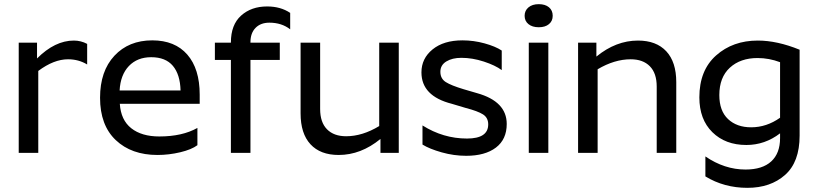

<svg xmlns="http://www.w3.org/2000/svg" viewBox="-20 -735 3933 923"><path d="M70 -530H158V-454Q244 -540 335 -540Q369 -540 399 -524V-425Q358 -450 307 -450Q239 -450 164 -394V0H70Z M929 -37Q901 -16 846.5 -3Q792 10 737 10Q612 10 536.5 -61.5Q461 -133 461 -265Q461 -393 530 -467Q599 -541 712 -541Q821 -541 880.5 -472.5Q940 -404 940 -280V-236H556Q561 -158 611 -118.5Q661 -79 746 -79Q856 -79 929 -120ZM707 -460Q640 -460 599.5 -417.5Q559 -375 555 -300H848Q846 -377 811 -418.5Q776 -460 707 -460Z M1375 -673V-594Q1334 -626 1275 -626Q1233 -626 1208.5 -601Q1184 -576 1184 -532V-530H1325V-447H1184V0H1090V-447H1013V-530H1090V-531Q1090 -616 1139 -660Q1188 -704 1264 -704Q1329 -704 1375 -673Z M1897 0H1809V-67Q1715 10 1608 10Q1520 10 1472.5 -41.5Q1425 -93 1425 -190V-530H1519V-211Q1519 -147 1552 -113.5Q1585 -80 1644 -80Q1722 -80 1803 -129V-530H1897Z M2274 -287Q2416 -247 2416 -139Q2416 -65 2364 -25.5Q2312 14 2221 14Q2162 14 2103.5 -2.5Q2045 -19 2011 -40V-132Q2111 -69 2225 -69Q2327 -69 2327 -137Q2327 -169 2302 -185Q2277 -201 2219 -216L2152 -236Q2006 -273 2006 -387Q2006 -454 2059.5 -497.5Q2113 -541 2203 -541Q2257 -541 2309.5 -526.5Q2362 -512 2392 -492V-398Q2361 -421 2306 -439Q2251 -457 2198 -457Q2154 -457 2125.5 -439.5Q2097 -422 2097 -390Q2097 -357 2123 -340.5Q2149 -324 2209 -306Z M2522 -530H2616V0H2522ZM2637 -659Q2637 -634 2619 -619Q2601 -604 2570 -604Q2539 -604 2520.5 -619Q2502 -634 2502 -659Q2502 -684 2520.5 -699.5Q2539 -715 2570 -715Q2601 -715 2619 -700Q2637 -685 2637 -659Z M3012 -450Q2934 -450 2853 -402V0H2759V-530H2847V-463Q2941 -540 3047 -540Q3135 -540 3183 -488.5Q3231 -437 3231 -340V0H3137V-319Q3137 -383 3104 -416.5Q3071 -450 3012 -450Z M3591 -123Q3665 -123 3730 -169V-436Q3677 -456 3622 -456Q3539 -456 3488.5 -409.5Q3438 -363 3438 -278Q3438 -202 3480 -162.5Q3522 -123 3591 -123ZM3824 -83Q3824 44 3754 106Q3684 168 3573 168Q3461 168 3371 113V17Q3463 80 3564 80Q3645 80 3687.5 41Q3730 2 3730 -71V-94Q3657 -38 3568 -38Q3467 -38 3404.5 -99.5Q3342 -161 3342 -267Q3342 -397 3422.5 -468.5Q3503 -540 3623 -540Q3716 -540 3824 -496Z"/></svg>

Font: Roundo Medium
Style: Regular
Weight: 500
Designer: Namrata Goyal (Gurmukhi), Shiva Nallaperumal (Latin)
Foundry: Indian Type Foundry
Version: Version 1.000;PS 1.0;hotconv 1.0.88;makeotf.lib2.5.647800